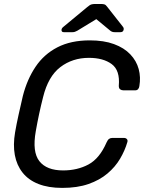

<svg xmlns="http://www.w3.org/2000/svg" viewBox="-20 -907 705 937"><path d="M283.9 10Q215.9 10 167.4 -9.2Q118.9 -28.3 90.2 -64.6Q61.5 -100.8 52.3 -150.6Q43.2 -200.4 53.6 -261Q60.6 -302 71.1 -349Q81.6 -396 91.6 -439Q112.3 -519.8 153.4 -581Q194.4 -642.2 260.1 -676.1Q325.7 -710 418.1 -710Q487 -710 536.3 -691.8Q585.7 -673.7 615.8 -641.9Q646 -610.1 656.8 -570.1Q667.6 -530.1 660.1 -486.5Q658.9 -477.5 653.8 -471.8Q648.6 -466.1 639.6 -466.1H582.7Q573.2 -466.1 566.4 -471Q559.6 -475.9 559.8 -488.6Q566.4 -563.7 525.1 -594.2Q483.8 -624.7 413.9 -624.7Q333.8 -624.7 274.6 -579.6Q215.3 -534.4 190.5 -434Q169.5 -352 154.5 -266Q136.7 -165.6 172.2 -120.4Q207.7 -75.3 287.9 -75.3Q357.7 -75.3 411.8 -104.4Q465.9 -133.4 499.8 -211.4Q505.6 -224.3 512.1 -229.1Q518.7 -233.9 528.2 -233.9H585.1Q594.1 -233.9 599.2 -228.2Q604.3 -222.5 601.5 -213.5Q589.6 -172.3 566 -132.3Q542.5 -92.4 504.4 -60.2Q466.2 -27.9 411.9 -9Q357.6 10 283.9 10ZM291.6 -750Q279.6 -750 280.2 -761.1Q280.6 -769.1 289 -775.7L405.9 -872.6Q418.7 -883.6 426.5 -885.5Q434.3 -887.5 442 -887.5H474.5Q483.1 -887.5 489.7 -885.5Q496.4 -883.6 504.2 -872.6L579.7 -776.6Q585.3 -769.9 583.3 -761.9Q581.1 -750 567.6 -750H539.5Q532.7 -750 527.7 -751.8Q522.7 -753.6 518.4 -757L450 -813.6L357.1 -757Q351 -753.8 345.9 -751.9Q340.7 -750 334 -750Z"/></svg>

Font: Rubik Light
Style: Italic
Weight: 300
Italic angle: -12°
Designer: Hubert and Fischer
Foundry: Hubert and Fischer
Version: Version 2.300;gftools[0.9.30]